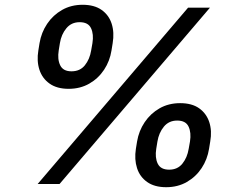

<svg xmlns="http://www.w3.org/2000/svg" viewBox="-20 -759 994 792"><path d="M263.2 -392.6Q214.8 -392.6 184.6 -414.1Q154.3 -435.5 142.6 -471.4Q130.9 -507.3 138.2 -550.8L143.1 -581.1Q150.4 -625 174.6 -660.9Q198.7 -696.8 236.1 -718Q273.4 -739.3 320.8 -739.3Q369.1 -739.3 399.2 -718Q429.2 -696.8 440.7 -660.9Q452.1 -625 444.8 -581.1L439.9 -550.8Q433.1 -507.3 409.4 -471.4Q385.7 -435.5 348.4 -414.1Q311 -392.6 263.2 -392.6ZM274.9 -464.8Q310.1 -464.8 330.1 -489.7Q350.1 -514.6 356 -550.8L361.3 -581.1Q367.2 -617.7 355.5 -642.6Q343.8 -667.5 308.6 -667.5Q274.4 -667.5 253.7 -642.3Q232.9 -617.2 227.1 -581.1L222.2 -550.8Q216.3 -514.6 228.3 -489.7Q240.2 -464.8 274.9 -464.8ZM665.5 13.2Q617.2 13.2 586.9 -8.3Q556.6 -29.8 545.2 -65.7Q533.7 -101.6 540.5 -145L545.4 -175.3Q552.7 -219.2 576.9 -255.1Q601.1 -291 638.4 -312.3Q675.8 -333.5 723.1 -333.5Q771.5 -333.5 801.5 -312.3Q831.5 -291 843.3 -255.1Q855 -219.2 847.2 -175.3L842.3 -145Q835.4 -101.6 811.8 -65.7Q788.1 -29.8 750.7 -8.3Q713.4 13.2 665.5 13.2ZM677.7 -59.1Q712.4 -59.1 732.4 -84Q752.4 -108.9 758.3 -145L763.7 -175.3Q769.5 -211.9 757.8 -236.8Q746.1 -261.7 710.9 -261.7Q676.8 -261.7 656 -236.6Q635.3 -211.4 629.4 -175.3L624.5 -145Q618.7 -108.9 630.6 -84Q642.6 -59.1 677.7 -59.1ZM135.3 0 755.9 -727.5H846.2L225.6 0Z"/></svg>

Font: Inter 20pt Medium
Style: Italic
Weight: 500
Italic angle: -9.3988°
Version: Version 4.001;git-66647c0bb